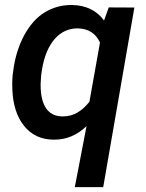

<svg xmlns="http://www.w3.org/2000/svg" viewBox="-20 -559 596 782"><path d="M31.7 -254.9C30.3 -241.7 29.8 -228.5 29.8 -215.3C29.8 -208.5 29.8 -201.7 30.3 -194.8C32.7 -132.8 48.3 -83.5 77.6 -46.9C106.9 -9.8 147 9.3 197.3 9.8C198.7 9.8 200.7 9.8 202.1 9.8C251 9.8 294.4 -8.8 332.5 -45.4L284.7 203.1H400.4L527.3 -528.3L422.9 -528.8L403.8 -475.6C374 -516.1 331.1 -537.1 274.9 -538.6C272.9 -538.6 271 -538.6 269.5 -538.6C230 -538.6 194.3 -528.3 161.6 -508.3C128.9 -488.3 100.6 -456.5 77.6 -413.6C54.7 -370.1 39.6 -320.8 33.2 -265.1ZM151.4 -277.8C169.4 -384.8 223.6 -443.4 294.9 -443.4C295.9 -443.4 297.4 -443.4 298.3 -443.4C340.8 -441.9 370.1 -422.9 387.2 -385.7L344.2 -144.5C314.9 -107.9 281.2 -85 237.3 -85C235.4 -85 233.4 -85 231.4 -85C174.3 -86.4 145.5 -131.8 145.5 -211.9C145.5 -214.4 145.5 -216.8 145.5 -219.7L147.9 -254.9Z"/></svg>

Font: Roboto Medium
Style: Italic
Weight: 500
Italic angle: -12°
Designer: Google
Version: Version 2.137; 2017